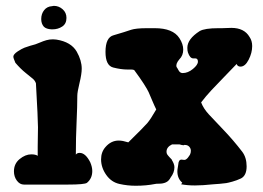

<svg xmlns="http://www.w3.org/2000/svg" viewBox="-20 -625 875 639"><path d="M201.2 -565.4Q201.2 -545.9 187 -536.6Q172.9 -527.3 154.3 -527.3H151.4Q133.8 -528.3 126 -536.1Q117.2 -545.9 117.2 -561.5Q117.2 -579.1 127 -591.3Q136.7 -603.5 153.3 -604.5Q154.3 -604.5 156.2 -605Q158.2 -605.5 159.2 -605.5Q175.8 -605.5 188.5 -594.2Q201.2 -583 201.2 -565.4ZM26.4 -54.7Q26.4 -80.1 45.4 -95.7Q64.5 -111.3 84 -111.3Q98.6 -111.3 105.5 -106.4V-137.7Q105.5 -154.3 106 -172.9Q106.4 -191.4 106.4 -201.2Q106.4 -227.5 99.6 -347.7Q96.7 -356.4 89.4 -362.8Q82 -369.1 65.4 -382.3Q48.8 -395.5 31.2 -416Q24.4 -431.6 24.4 -436.5Q24.4 -444.3 39.1 -454.1Q52.7 -462.9 61.5 -466.3Q70.3 -469.7 80.6 -472.7Q90.8 -475.6 97.7 -477.5Q101.6 -478.5 112.8 -483.4Q124 -488.3 134.3 -491.2Q144.5 -494.1 156.2 -494.1Q158.2 -494.1 162.1 -493.7Q166 -493.2 168 -493.2Q216.8 -485.4 235.4 -453.1Q252 -423.8 252 -396.5Q252 -378.9 244.6 -348.6Q237.3 -318.4 237.3 -306.6Q237.3 -271.5 234.9 -219.2Q232.4 -167 232.4 -110.4Q236.3 -116.2 245.1 -116.2Q264.6 -116.2 280.3 -85Q287.1 -69.3 287.1 -55.7Q287.1 -31.2 269.5 -16.6Q261.7 -10.7 205.1 -10.7H59.6Q45.9 -10.7 36.1 -23.9Q26.4 -37.1 26.4 -54.7Z M552.7 -144.5Q534.2 -135.7 534.2 -120.1Q534.2 -115.2 536.1 -111.8Q538.1 -108.4 543.9 -102.1Q549.8 -95.7 551.8 -93.8V-92.8Q560.5 -79.1 560.5 -68.4Q560.5 -50.8 547.9 -34.2Q542 -22.5 532.2 -18.1Q522.5 -13.7 510.7 -13.7Q499 -13.7 496.1 -12.7Q466.8 -6.8 431.6 -6.8Q404.3 -6.8 377.9 -12.7Q350.6 -18.6 333.5 -43Q316.4 -67.4 316.4 -94.7Q316.4 -119.1 331.1 -135.7Q349.6 -157.2 375 -157.2Q381.8 -157.2 389.2 -155.8Q396.5 -154.3 400.9 -152.8Q405.3 -151.4 406.2 -151.4H407.2Q460 -203.1 470.7 -215.8Q481.4 -228.5 500 -260.7Q494.1 -272.5 486.3 -291Q478.5 -309.6 474.6 -318.4Q470.7 -327.1 458.5 -346.2Q446.3 -365.2 426.8 -391.6Q423.8 -393.6 417 -393.6H404.3Q382.8 -393.6 356.4 -400.4Q331.1 -407.2 331.1 -452.1Q331.1 -501 358.4 -507.8Q376 -512.7 392.6 -518.1Q409.2 -523.4 416.5 -525.9Q423.8 -528.3 437 -529.8Q450.2 -531.2 469.7 -531.2H495.1Q555.7 -531.2 577.1 -498Q589.8 -478.5 589.8 -460Q589.8 -440.4 577.1 -427.7Q564.5 -413.1 567.4 -402.3Q569.3 -400.4 574.2 -391.1Q579.1 -381.8 587.9 -381.8Q605.5 -381.8 622.1 -395.5Q638.7 -409.2 638.7 -419.9Q638.7 -430.7 629.9 -430.7H623Q612.3 -430.7 605.5 -450.2Q603.5 -456.1 603.5 -465.8Q603.5 -495.1 644.5 -521.5Q661.1 -531.2 707 -531.2H719.7Q723.6 -531.2 733.9 -531.7Q744.1 -532.2 750 -532.2Q793 -532.2 810.5 -502Q819.3 -489.3 819.3 -471.7Q819.3 -449.2 807.6 -426.3Q795.9 -403.3 780.3 -403.3Q770.5 -403.3 767.6 -412.1Q752 -395.5 727.1 -370.1Q702.1 -344.7 683.6 -324.7Q665 -304.7 649.4 -284.2Q657.2 -263.7 674.8 -244.6Q692.4 -225.6 724.6 -191.9Q756.8 -158.2 786.1 -120.1Q800.8 -100.6 800.8 -71.3Q800.8 -41 782.2 -31.2Q767.6 -24.4 753.4 -20.5Q739.3 -16.6 732.9 -15.6Q726.6 -14.6 710.9 -13.2Q695.3 -11.7 690.4 -11.7Q653.3 -7.8 628.9 -7.8Q603.5 -7.8 583 -11.7Q582 -11.7 585.9 -15.6Q586.9 -16.6 585.9 -17.6Q570.3 -31.2 570.3 -54.7Q570.3 -60.5 571.8 -67.9Q573.2 -75.2 573.2 -77.1Q574.2 -93.8 584 -93.8Q585 -93.8 588.4 -93.3Q591.8 -92.8 593.8 -92.8Q596.7 -92.8 600.1 -95.2Q603.5 -97.7 606 -101.1Q608.4 -104.5 610.4 -107.4L612.3 -110.4Q615.2 -116.2 615.2 -123Q615.2 -130.9 609.9 -136.7Q604.5 -142.6 595.7 -142.6Q594.7 -142.6 592.8 -142.6L591.8 -141.6Q585.9 -141.6 577.1 -144.5Q574.2 -144.5 569.8 -144.5Q565.4 -144.5 560.5 -144.5Q555.7 -144.5 552.7 -144.5Z"/></svg>

Font: Essays1743
Style: Bold
Weight: 700
Designer: Based on the typeface in a 1743 English translation of the essays of Montaigne.  PostScript/TrueType font designed by Jo
Version: Version 002.100